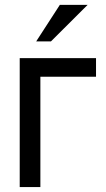

<svg xmlns="http://www.w3.org/2000/svg" viewBox="-20 -760 430 780"><path d="M223.1 -740.2H335.9L187 -591.8H127ZM60.1 -523.9H370.1V-448.2H144V0H60.1Z"/></svg>

Font: Miedinger*
Style: Book
Weight: 400
Version: Version 001.000